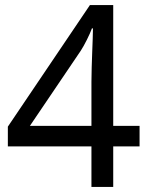

<svg xmlns="http://www.w3.org/2000/svg" viewBox="-20 -738 591 758"><path d="M341 -160H11V-238L335 -718H427V-241H531V-160H427V0H341ZM341 -241V-415Q341 -442 342 -472Q343 -502 344 -531Q345 -560 346 -585Q347 -610 347 -626H343Q336 -607 323 -581Q310 -555 299 -538L98 -241Z"/></svg>

Font: bangla25
Style: Book
Weight: 400
Designer: Jelle Bosma - Monotype Design Team
Foundry: Monotype Imaging Inc.
Version: Version 2.003